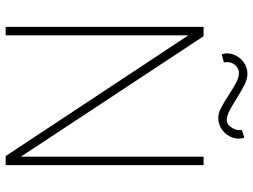

<svg xmlns="http://www.w3.org/2000/svg" viewBox="-128 -767 895 679"><g transform="rotate(90 319.5 -427.5)"><path d="M75 -700H108L534 -54V-700H564V0H532L105 -646V0H75ZM397 -752Q380.5 -752 362.5 -761.2Q344.5 -770.5 315 -789.5Q288 -807 270.5 -816Q253 -825 238 -825Q226.5 -825 217 -818Q207.5 -811 202.8 -799.5Q198 -788 200.5 -775Q200.5 -774 200.5 -773.2Q200.5 -772.5 201 -772L172 -764Q165 -784 172.8 -805.5Q180.5 -827 199.2 -841Q218 -855 241 -855Q258.5 -855 279 -845Q299.5 -835 329.5 -816Q356.5 -799 373.8 -790.5Q391 -782 405 -782Q415 -782 423.5 -790Q432 -798 436.5 -809.5Q441 -821 440 -830Q440 -831 439.8 -832.5Q439.5 -834 439 -835L467 -844Q474 -823 466.2 -801.5Q458.5 -780 439.8 -766Q421 -752 397 -752Z"/></g></svg>

Font: Urbanist
Style: Regular
Weight: 400
Designer: Corey Hu
Foundry: Corey Hu
Version: Version 1.2; befe77262ef67d88f1d94aa3d2e49ef1327b4483